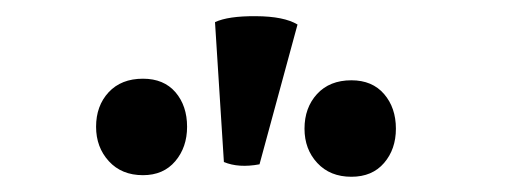

<svg xmlns="http://www.w3.org/2000/svg" viewBox="-20 -796 640 242"><path d="M307.1 -588.9Q280.8 -584 262.2 -591.8L251 -768.1Q267.6 -775.9 302.7 -775.6Q337.9 -775.4 355 -765.1ZM101.1 -636.2Q101.1 -662.6 116.9 -679.7Q132.8 -696.8 160.2 -696.8Q186.5 -696.8 201.2 -679.7Q215.8 -662.6 215.8 -636.2Q215.8 -610.4 200.9 -592.8Q186 -575.2 160.2 -575.2Q133.3 -575.2 117.2 -592.8Q101.1 -610.4 101.1 -636.2ZM363.8 -633.8Q363.8 -660.2 379.6 -677.5Q395.5 -694.8 422.9 -694.8Q449.2 -694.8 464.1 -677.5Q479 -660.2 479 -633.8Q479 -607.9 464.1 -590.6Q449.2 -573.2 422.9 -573.2Q396 -573.2 379.9 -590.6Q363.8 -607.9 363.8 -633.8Z"/></svg>

Font: Arima
Style: Bold
Weight: 700
Designer: Joana Correia and Natanael Gama
Foundry: NDISCOVER
Version: Version 1.100;Glyphs 3.1.2 (3151)